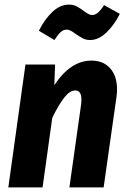

<svg xmlns="http://www.w3.org/2000/svg" viewBox="-20 -810 554 830"><path d="M486 -423Q486 -405 483 -387L428 0H280L331 -361Q332 -368 332 -380Q332 -419 305 -419Q282 -419 258 -388.5Q234 -358 206 -301L164 0H16L90 -531H218L215 -442Q285 -548 375 -548Q427 -548 456.5 -514.5Q486 -481 486 -423ZM306 -664Q297 -671 287 -676.5Q277 -682 269 -682Q254 -682 242.5 -671.5Q231 -661 215 -637L148 -677Q173 -727 206.5 -758.5Q240 -790 277 -790Q297 -790 310.5 -783Q324 -776 342 -763Q364 -745 378 -745Q391 -745 403 -755Q415 -765 430 -788L498 -750Q472 -699 438.5 -668Q405 -637 370 -637Q352 -637 338.5 -644Q325 -651 306 -664Z"/></svg>

Font: Fira Sans Condensed
Style: Bold Italic
Weight: 700
Width: 3
Italic angle: -8°
Designer: Carrois Corporate & Edenspiekermann AG
Foundry: Carrois Corporate GbR & Edenspiekermann AG
Version: Version 4.203